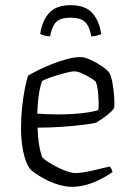

<svg xmlns="http://www.w3.org/2000/svg" viewBox="-20 -720 504 740"><path d="M259 0Q232 0 204.5 -8.5Q177 -17 153.5 -29.5Q130 -42 114 -53.5Q98 -65 94 -71Q77 -97 69 -138.5Q61 -180 61 -225Q61 -267 65 -305Q69 -343 75 -374.5Q81 -406 88 -428Q102 -437 126 -449Q150 -461 179 -472.5Q208 -484 237 -492Q266 -500 290 -500Q306 -500 329 -489.5Q352 -479 372.5 -465Q393 -451 401 -440Q408 -429 413 -402.5Q418 -376 420 -348Q422 -320 420 -303Q412 -292 398 -280.5Q384 -269 370.5 -260Q357 -251 350 -247Q340 -244 305.5 -239.5Q271 -235 223 -231.5Q175 -228 125 -228Q126 -189 131.5 -157.5Q137 -126 144 -112Q152 -104 168 -94Q184 -84 203 -74.5Q222 -65 240 -59Q258 -53 271 -53Q284 -53 302.5 -56Q321 -59 340.5 -63.5Q360 -68 376.5 -72Q393 -76 402 -78Q406 -76 409.5 -68.5Q413 -61 414 -57Q391 -41 365 -28Q339 -15 312 -7.5Q285 0 259 0ZM205 -279Q235 -279 265 -281Q295 -283 320 -287Q345 -291 359 -296Q361 -312 360 -333.5Q359 -355 356.5 -374.5Q354 -394 349 -405Q345 -410 329.5 -419.5Q314 -429 296.5 -437Q279 -445 267 -445Q255 -445 228.5 -438Q202 -431 177 -422.5Q152 -414 142 -407Q136 -392 132 -369.5Q128 -347 126 -323.5Q124 -300 124 -282Q138 -281 159.5 -280Q181 -279 205 -279ZM252 -700Q309 -700 336 -669.5Q363 -639 370 -589Q364 -586 354 -583Q344 -580 332 -580Q324 -622 306 -637Q288 -652 252 -652Q216 -652 198.5 -637Q181 -622 173 -580Q160 -580 151 -583Q142 -586 135 -589Q142 -639 169 -669.5Q196 -700 252 -700Z"/></svg>

Font: Texturina 12pt Thin
Style: Regular
Weight: 250
Designer: Guillermo Torres Carreño
Foundry: Omnibus-Type
Version: Version 1.002